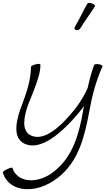

<svg xmlns="http://www.w3.org/2000/svg" viewBox="-27 -994 740 1347"><path d="M535 -793C567 -847 607 -897 639 -950C642 -955 634 -964 620 -969C605 -975 591 -975 587 -970C555 -916 531 -860 499 -807C492 -798 495 -787 505 -783C515 -780 528 -784 535 -793ZM190 -525C190 -442 164 -355 131 -269C86 -156 57 -29 143 13C257 70 409 -63 526 -203C539 -219 551 -235 562 -251C559 -238 557 -224 555 -211C528 -60 487 103 352 209C239 300 94 290 60 184C59 180 43 183 25 192C7 200 -8 211 -7 216C34 357 226 373 379 253C530 135 568 -47 600 -215C618 -320 646 -425 692 -528C695 -533 684 -540 668 -543C652 -546 637 -544 634 -539C617 -497 602 -439 588 -377C564 -323 534 -272 495 -224C403 -110 284 2 189 -44C121 -77 140 -176 172 -264C209 -357 261 -475 256 -541C257 -547 242 -547 224 -543C206 -538 190 -530 190 -525Z"/></svg>

Font: Nupuram ExtraLight Oblique
Style: Regular
Weight: 200
Designer: Santhosh Thottingal (santhosh.thottingal@gmail.com)
Foundry: SMC
Version: Version 1.000